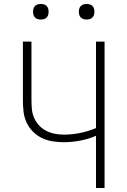

<svg xmlns="http://www.w3.org/2000/svg" viewBox="-20 -944 640 964"><path d="M462 0V-262Q424 -246 383 -238Q342 -230 300 -230Q272 -230 243.5 -234.5Q215 -239 189.5 -251.5Q164 -264 144 -284.5Q124 -305 112.5 -331Q101 -357 98 -385.5Q95 -414 95 -443V-735H138V-443Q138 -420 140 -397Q142 -374 151 -353Q160 -332 175.5 -315Q191 -298 211.5 -287.5Q232 -277 254.5 -272.5Q277 -268 300 -268Q342 -268 383 -276.5Q424 -285 462 -301V-735H505V0ZM415 -846Q407 -846 399.5 -848Q392 -850 386 -856Q380 -862 378 -869.5Q376 -877 376 -885Q376 -893 378 -900.5Q380 -908 386 -914Q392 -920 399.5 -922Q407 -924 415 -924Q423 -924 430.5 -922Q438 -920 444 -914Q450 -908 452 -900.5Q454 -893 454 -885Q454 -877 452 -869.5Q450 -862 444 -856Q438 -850 430.5 -848Q423 -846 415 -846ZM185 -846Q177 -846 169.5 -848Q162 -850 156 -856Q150 -862 148 -869.5Q146 -877 146 -885Q146 -893 148 -900.5Q150 -908 156 -914Q162 -920 169.5 -922Q177 -924 185 -924Q193 -924 200.5 -922Q208 -920 214 -914Q220 -908 222 -900.5Q224 -893 224 -885Q224 -877 222 -869.5Q220 -862 214 -856Q208 -850 200.5 -848Q193 -846 185 -846Z"/></svg>

Font: Iosevka Aile Extralight
Style: Regular
Weight: 200
Designer: Belleve Invis
Foundry: Belleve Invis
Version: Version 31.1.0; ttfautohint (v1.8.4)